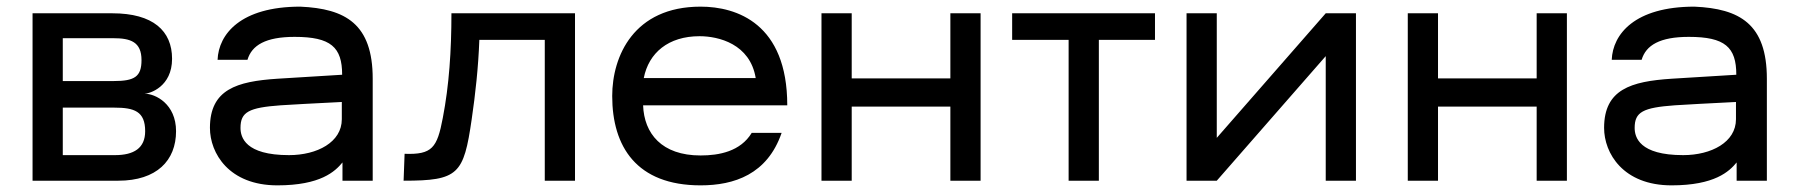

<svg xmlns="http://www.w3.org/2000/svg" viewBox="-20 -544 5404 578"><path d="M78 0H336C452 0 510 -61 510 -149C510 -231 448 -262 415 -262C431 -262 498 -283 498 -367C498 -451 441 -504 318 -504H78ZM169 -77V-220H324C384 -220 417 -209 417 -149C417 -98 383 -77 326 -77ZM169 -300V-429H321C373 -429 406 -418 406 -363C406 -313 385 -300 322 -300Z M815 14C945 14 989 -28 1011 -55V0H1102V-307C1102 -472 1020 -518 884 -524C704 -524 638 -441 635 -364H725C738 -408 780 -433 867 -433C976 -433 1010 -402 1010 -319L815 -307C693 -299 612 -275 612 -159C612 -83 669 14 815 14ZM704 -159C704 -207 729 -220 825 -227C843 -228 940 -234 1009 -237V-185C1009 -116 935 -77 850 -77C718 -77 704 -131 704 -159Z M1620 0H1711V-504H1339C1339 -392 1332 -287 1313 -189C1296 -99 1281 -78 1198 -81L1195 0C1360 0 1376 -19 1400 -185C1411 -260 1420 -341 1423 -424H1620Z M2089 14C2190 14 2290 -19 2333 -144H2243C2209 -88 2145 -76 2089 -76C1972 -76 1919 -142 1916 -227H2350C2350 -473 2198 -524 2089 -524C1888 -524 1823 -375 1823 -255C1823 -103 1896 14 2089 14ZM1918 -309C1933 -385 1992 -435 2086 -435C2143 -435 2238 -412 2255 -309Z M2453 0H2544V-223H2841V0H2932V-504H2841V-308H2544V-504H2453Z M3027 -424H3197V0H3288V-424H3457V-504H3027Z M3971 0H4062V-504H3971L3643 -129V-504H3552V0H3643L3971 -375Z M4218 0H4309V-223H4606V0H4697V-504H4606V-308H4309V-504H4218Z M5012 14C5142 14 5186 -28 5208 -55V0H5299V-307C5299 -472 5217 -518 5081 -524C4901 -524 4835 -441 4832 -364H4922C4935 -408 4977 -433 5064 -433C5173 -433 5207 -402 5207 -319L5012 -307C4890 -299 4809 -275 4809 -159C4809 -83 4866 14 5012 14ZM4901 -159C4901 -207 4926 -220 5022 -227C5040 -228 5137 -234 5206 -237V-185C5206 -116 5132 -77 5047 -77C4915 -77 4901 -131 4901 -159Z"/></svg>

Font: Hibana 45 SubMedium
Style: Regular
Weight: 500
Width: 6
Designer: pygmalion
Foundry: ybstudio
Version: Version 2021.007;FEAKit 1.0